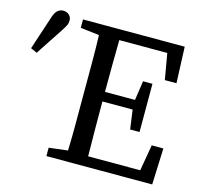

<svg xmlns="http://www.w3.org/2000/svg" viewBox="-133 -796 961 908"><g transform="rotate(15 347.5 -342.5)"><path d="M169 -628V-669H667L674 -492H617L595 -619H360Q359 -555 358.5 -491Q358 -427 358 -365H505L519 -460H565V-224H519L506 -318H358Q358 -243 358.5 -177.5Q359 -112 360 -50H615L637 -178H694L687 0H169V-41L261 -52Q263 -115 263 -180Q263 -245 263 -310V-359Q263 -424 263 -488.5Q263 -553 261 -617ZM-33 -474 23 -644Q31 -667 43 -676Q55 -685 68 -685Q86 -685 97.5 -674.5Q109 -664 109 -647Q109 -634 104 -624Q99 -614 87 -595L-2 -460Z"/></g></svg>

Font: Source Serif Pro
Style: Regular
Weight: 400
Designer: Frank Grießhammer
Foundry: Adobe Systems Incorporated
Version: Version 3.001;hotconv 1.0.111;makeotfexe 2.5.65597